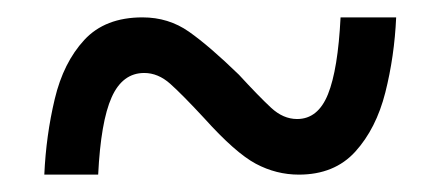

<svg xmlns="http://www.w3.org/2000/svg" viewBox="-20 -467 505 221"><path d="M31 -266Q33 -311 43 -353Q53 -395 77 -421Q101 -447 144 -447Q174 -447 197.5 -430.5Q221 -414 255 -381Q278 -356 292 -343Q306 -330 322 -330Q346 -330 357.5 -358.5Q369 -387 372 -447H436Q434 -402 423.5 -360.5Q413 -319 389 -292.5Q365 -266 324 -266Q298 -266 274.5 -278.5Q251 -291 215 -331Q190 -358 176 -370.5Q162 -383 146 -383Q121 -383 108.5 -355Q96 -327 93 -266Z"/></svg>

Font: Noto Serif Thai Condensed SemiBold
Style: Regular
Weight: 600
Width: 3
Designer: Monotype Design Team
Foundry: Monotype Imaging Inc.
Version: Version 2.002; ttfautohint (v1.8.4.7-5d5b)